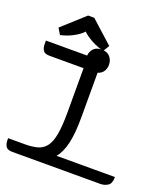

<svg xmlns="http://www.w3.org/2000/svg" viewBox="-166 -1058 1027 1174"><g transform="rotate(20 347.5 -471.0)"><path d="M625 0H53Q20 0 10 -17Q0 -34 0 -54V-70H110Q157 -70 190.5 -79.5Q224 -89 245.5 -116.5Q267 -144 277 -198Q287 -252 287 -340V-630H67Q33 -630 23 -647Q13 -664 13 -684V-710H281Q283 -737 301 -756Q319 -775 353 -775Q389 -775 407.5 -753.5Q426 -732 426 -702Q426 -677 413.5 -658.5Q401 -640 377 -633V-340Q377 -239 362 -173.5Q347 -108 315 -70H695Q695 -27 673 -13.5Q651 0 625 0ZM388 -811 364 -771Q335 -777 306.5 -790Q278 -803 256 -818Q234 -833 223 -845Q205 -824 166.5 -802.5Q128 -781 82 -771L58 -811L203 -942H243Z"/></g></svg>

Font: Warnes
Style: Regular
Weight: 400
Designer: Eduardo Rodriguez Tunni
Foundry: Eduardo Rodriguez Tunni
Version: Version 1.002; ttfautohint (v1.8.4.7-5d5b);gftools[0.9.23]